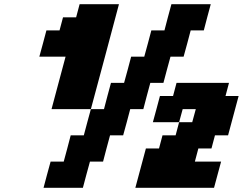

<svg xmlns="http://www.w3.org/2000/svg" viewBox="-20 -895 1165 915"><path d="M625 0H1000Q1005.9 -21 1016.8 -62.5Q1027.8 -104 1033.7 -125H908.7L925.3 -187.5H987.8L1004.4 -250H1066.9L1117.2 -437.5H1054.7L1071.3 -500H821.3L804.7 -437.5H742.2Q736.8 -417 725.6 -375.2Q714.4 -333.5 708.5 -312.5H833.5L816.9 -250H754.4L737.8 -187.5H675.3ZM187.5 0H375Q380.4 -21 391.6 -62.5Q402.8 -104 408.7 -125H471.2Q476.6 -145.5 487.5 -187.3Q498.5 -229 504.4 -250H566.9Q572.8 -270.5 584 -312.3Q595.2 -354 600.6 -375H663.1Q668.5 -395.5 679.4 -437.3Q690.4 -479 696.3 -500H758.8Q764.2 -520.5 775.4 -562.3Q786.6 -604 792.5 -625H855Q860.8 -645.5 872.1 -687.3Q883.3 -729 888.7 -750H951.2Q956.5 -770.5 967.5 -812.5Q978.5 -854.5 984.4 -875H796.9Q791 -854.5 780 -812.5Q769 -770.5 763.7 -750H701.2Q695.8 -729.5 684.6 -687.5Q673.3 -645.5 667.5 -625H605Q599.6 -604 588.4 -562.3Q577.1 -520.5 571.3 -500H508.8Q502.9 -479 491.9 -437.3Q481 -395.5 475.6 -375H413.1Q407.2 -354 396 -312.3Q384.8 -270.5 379.4 -250H316.9Q311.5 -229 300.5 -187.3Q289.6 -145.5 283.7 -125H221.2Q215.3 -104 204.1 -62.5Q192.9 -21 187.5 0ZM896 -312.5H833.5L850.6 -375H913.1ZM413.1 -375Q435.5 -458 480.2 -624.8Q524.9 -791.5 546.9 -875H359.4L342.8 -812.5H280.3L263.7 -750H201.2Q195.8 -729.5 184.6 -687.7Q173.3 -646 167.5 -625H292.5Q281.2 -583.5 259 -500Q236.8 -416.5 225.6 -375Z"/></svg>

Font: Faithful 32x
Style: SemiboldOblique
Weight: 400
Foundry: Faithful Resource Pack
Version: Version 1.0; January 27, 2023